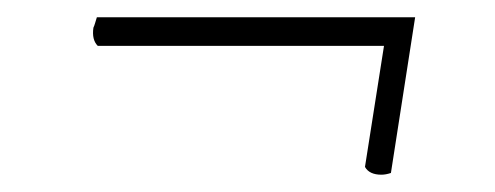

<svg xmlns="http://www.w3.org/2000/svg" viewBox="-20 -326 572 222"><path d="M421 -124Q407 -124 402 -133L424 -273H93Q86 -280 88 -294Q89 -296 90 -299.5Q91 -303 92 -306H460L432 -126Q426 -124 421 -124Z"/></svg>

Font: Petrona ExtraLight
Style: Italic
Weight: 200
Italic angle: -9°
Designer: Ringo R. Seeber
Foundry: Ringo R. Seeber
Version: Version 2.001; ttfautohint (v1.8.3)